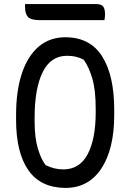

<svg xmlns="http://www.w3.org/2000/svg" viewBox="-20 -903 640 943"><path d="M301 -720Q422 -720 481.5 -626.5Q541 -533 541 -363V-339Q541 -171 478 -75.5Q415 20 301 20Q179 19 119 -67.5Q59 -154 59 -314V-338Q59 -457 87.5 -542.5Q116 -628 170 -674Q224 -720 301 -720ZM150 -307Q150 -227 166 -173.5Q182 -120 204 -92Q246 -71 291 -71Q371 -71 410.5 -145.5Q450 -220 450 -351V-370Q450 -460 433.5 -517Q417 -574 391 -610Q371 -620 352 -624.5Q333 -629 309 -629Q229 -629 189.5 -548.5Q150 -468 150 -325ZM103 -883H452Q478 -883 487 -870.5Q496 -858 496 -832Q496 -825 495 -817.5Q494 -810 493 -804H177Q131 -804 117 -820Q103 -836 103 -869Z"/></svg>

Font: Recursive Mn Csl St
Style: Regular
Weight: 400
Monospace: yes
Version: Version 1.079;hotconv 1.0.112;makeotfexe 2.5.65598; ttfautoh